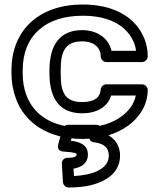

<svg xmlns="http://www.w3.org/2000/svg" viewBox="-20 -583 715 854"><path d="M348 -513C466 -513 538 -469 570 -406C578 -391 583 -374 585 -357H476C463 -415 410 -449 345 -449C227 -449 200 -355 200 -271V-257C200 -171 226 -79 346 -79C408 -79 459 -106 474 -158H584C576 -118 551 -88 520 -65C482 -37 422 -15 349 -15C207 -15 128 -76 97 -161C86 -190 81 -222 81 -257V-271C81 -425 183 -513 348 -513ZM31 -271V-257C31 -217 38 -179 51 -144C90 -38 191 35 349 35C432 35 502 11 550 -24C595 -57 637 -111 637 -183C637 -194 627 -208 612 -208H453C442 -208 429 -199 428 -185C426 -152 402 -129 346 -129C265 -129 250 -176 250 -257V-271C250 -350 267 -399 345 -399C400 -399 428 -370 428 -332C428 -321 438 -307 453 -307H612C623 -307 637 -317 637 -332C637 -367 629 -400 614 -429C571 -513 479 -563 348 -563C154 -563 31 -449 31 -271ZM309 200 307 167C338 162 371 146 371 104C371 55 322 46 295 43L301 22H377C376 35 380 48 399 50C443 55 464 75 464 109C464 171 388 196 309 200ZM321 104C321 110 317 119 280 119C264 119 254 132 255 145L260 227C261 239 271 251 285 251C320 251 351 248 379 242C444 227 514 190 514 109C514 55 479 19 431 5C437 -24 417 -28 408 -28H282C272 -28 260 -20 257 -9L239 60C232 87 255 91 262 91C317 95 321 99 321 104Z"/></svg>

Font: Asimov
Style: XWidOu
Weight: 500
Designer: Google
Version: Version 2.000980; 2014